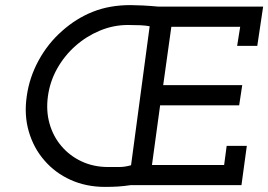

<svg xmlns="http://www.w3.org/2000/svg" viewBox="-20 -726 1052 753"><path d="M85 -349Q74 -275 93 -210Q112 -145 154 -97Q196 -48 257 -20.5Q318 7 392 7Q421 7 443.5 5.5Q466 4 493 0H927L948 -154H869L859 -79H576L608 -313H918L930 -392H620L652 -621H922L910 -546H989L1012 -700H602Q570 -703 540.5 -704.5Q511 -706 492 -706Q410 -706 344.5 -680Q279 -654 224 -605Q168 -556 131.5 -489Q95 -422 85 -349ZM168 -349Q176 -407 204.5 -457.5Q233 -508 276 -546Q319 -584 372 -606Q425 -628 482 -628Q509 -628 530.5 -627Q552 -626 567 -623L494 -78Q470 -71 447.5 -71Q425 -71 404 -71Q347 -71 300 -93Q253 -115 221 -153Q189 -190 174.5 -240.5Q160 -291 168 -349Z"/></svg>

Font: Josefin Slab Thin
Style: Bold Italic
Weight: 700
Italic angle: -12°
Version: Version 2.000